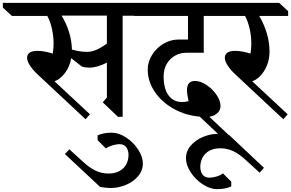

<svg xmlns="http://www.w3.org/2000/svg" viewBox="-121 -806 2031 1340"><path d="M892 -696H735V9H702L596 -92L625 -125V-369Q558 -334 502 -334Q474 -334 451 -341L376 -400Q365 -338 330.5 -294Q296 -250 259 -239L507 -8L476 26L138 -290Q108 -318 88 -349Q68 -380 68 -402Q68 -451 141 -451Q187 -451 247 -432Q253 -465 253 -502Q253 -555 241 -607Q229 -659 209 -695H-38L-101 -753V-786H834L892 -729ZM309 -697Q378 -582 381 -460Q436 -444 487 -444Q517 -444 550.5 -458Q584 -472 625 -502V-697Z M876 335Q876 385 842.5 424Q809 463 757.5 484.5Q706 506 653 506Q636 506 612.5 503.5Q589 501 577 498L332 269L363 236L453 318Q502 364 545 384.5Q588 405 635 405Q701 405 738 369.5Q775 334 776 275Q776 244 760.5 222Q745 200 712 200Q692 200 664 208.5Q636 217 618 230L560 172V139Q601 120 659 120Q708 120 759 153.5Q810 187 843 237.5Q876 288 876 335Z M1691 399 1600 316Q1551 270 1508 249.5Q1465 229 1418 229Q1352 229 1315 264.5Q1278 300 1277 359Q1277 390 1292.5 412Q1308 434 1341 434Q1363 434 1390 426Q1417 418 1435 404L1493 462V495Q1452 514 1394 514Q1345 514 1294 480.5Q1243 447 1210 396.5Q1177 346 1177 299Q1177 249 1210.5 210Q1244 171 1296 149.5Q1348 128 1400 128L1273 8Q1175 0 1091.5 -46.5Q1008 -93 959 -165.5Q910 -238 910 -320Q910 -374 940 -422.5Q970 -471 1019.5 -500.5Q1069 -530 1124 -530H1191V-695H814L756 -753V-786H1491L1549 -728V-695H1301V-438H1182Q1137 -438 1100.5 -417.5Q1064 -397 1042.5 -359.5Q1021 -322 1021 -274Q1021 -186 1055.5 -140Q1090 -94 1149 -94Q1171 -94 1195 -100Q1184 -150 1184 -177Q1184 -241 1240 -241Q1278 -241 1319.5 -213.5Q1361 -186 1389.5 -145Q1418 -104 1418 -66Q1418 -38 1397 -17.5Q1376 3 1340 9L1475 136H1478L1721 365Z M1688 -695Q1760 -572 1760 -445Q1760 -392 1741.5 -348Q1723 -304 1695 -275.5Q1667 -247 1639 -239L1887 -8L1856 26L1518 -290Q1488 -318 1468 -349Q1448 -380 1448 -402Q1448 -451 1521 -451Q1567 -451 1627 -432Q1633 -465 1633 -502Q1633 -555 1621 -607Q1609 -659 1589 -695H1342L1279 -753V-786H1827L1890 -728V-695Z"/></svg>

Font: Inknut Antiqua Light
Style: Regular
Weight: 300
Designer: Claus Eggers Sørensen
Foundry: Claus Eggers Sørensen
Version: Version 1.003; ttfautohint (v1.8.2) -l 8 -r 50 -G 200 -x 14 